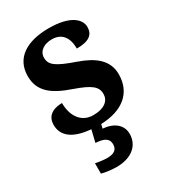

<svg xmlns="http://www.w3.org/2000/svg" viewBox="-192 -645 871 981"><g transform="rotate(-30 244.0 -154.0)"><path d="M202 240C287 240 344 197 344 126C344 73 302 39 237 34L243 10C373 6 448 -58 448 -166C448 -250 385 -296 296 -327C187 -365 159 -386 159 -429C159 -470 197 -491 240 -491C298 -491 328 -452 328 -386C401 -386 430 -410 430 -455C430 -501 381 -548 255 -548C126 -548 40 -496 40 -389C40 -299 99 -254 207 -217C301 -184 330 -161 330 -117C330 -80 300 -49 231 -49C166 -49 123 -100 123 -183C88 -183 30 -172 30 -107C30 -47 74 -1 186 8L169 79C212 82 244 91 244 130C244 164 221 176 183 176C165 176 139 173 115 168V229C139 236 181 240 202 240Z"/></g></svg>

Font: Noto Serif NP Hmong
Style: Bold
Weight: 700
Designer: Dalton Maag Ltd
Foundry: Dalton Maag Ltd
Version: Version 1.001